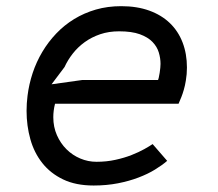

<svg xmlns="http://www.w3.org/2000/svg" viewBox="-20 -578 690 607"><path d="M508.5 -69.5Q493 -56 470.2 -42Q447.5 -28 418 -16.8Q388.5 -5.5 352.8 1.5Q317 8.5 276 8.5Q219.5 8.5 179.5 -10.8Q139.5 -30 113.8 -62.5Q88 -95 76 -137.8Q64 -180.5 64 -227.5Q64 -251 67 -275Q71.5 -311.5 83.2 -347Q95 -382.5 113.8 -414Q132.5 -445.5 157.8 -472Q183 -498.5 214.5 -517.8Q246 -537 283.2 -547.8Q320.5 -558.5 363 -558.5Q413 -558.5 451.8 -544.5Q490.5 -530.5 517 -505Q543.5 -479.5 557.2 -443.8Q571 -408 571 -364.5Q571 -343.5 567.5 -323Q565 -307.5 561.2 -294.5Q557.5 -281.5 553.5 -271.5Q549 -260 544.5 -250H154Q151 -238.5 149.8 -228Q148.5 -217.5 148.5 -207.5Q148.5 -176.5 160 -150.5Q171.5 -124.5 190.5 -105.8Q209.5 -87 234 -76.8Q258.5 -66.5 285 -66.5Q317 -66.5 345.2 -72.8Q373.5 -79 396.2 -88Q419 -97 436 -106.5Q453 -116 462.5 -122.5ZM479.5 -325Q480.5 -326.5 482 -333Q483.5 -339.5 484.8 -347.8Q486 -356 486.8 -363.8Q487.5 -371.5 487.5 -376Q487.5 -394 482 -412.2Q476.5 -430.5 462 -445.5Q447.5 -460.5 422 -469.8Q396.5 -479 356.5 -479Q324 -479 296.8 -469.8Q269.5 -460.5 247.8 -444.8Q226 -429 210 -408.5Q194 -388 184 -366L143 -311.5L239.5 -325Z"/></svg>

Font: B612 Mono
Style: Italic
Weight: 400
Italic angle: -10°
Version: Version 1.005